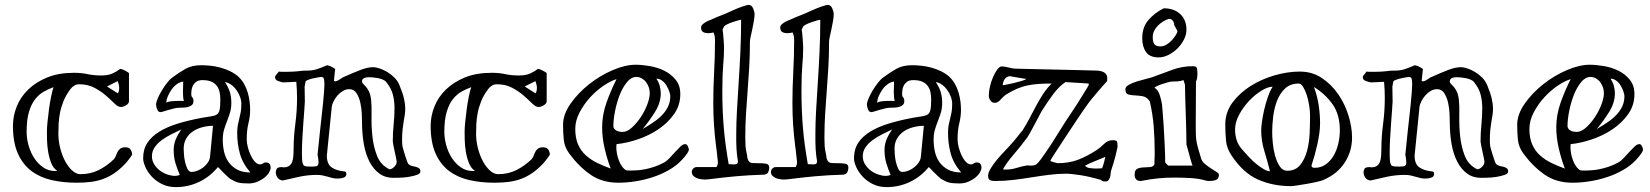

<svg xmlns="http://www.w3.org/2000/svg" viewBox="-20 -719 6755 786"><path d="M294 29Q238 29 190.5 18Q143 7 108 -19.5Q73 -46 53 -91Q33 -136 33 -204Q33 -244 48.5 -283Q64 -322 95.5 -352.5Q127 -383 173.5 -402Q220 -421 283 -421Q313 -421 338.5 -415.5Q364 -410 394 -410Q422 -410 440 -418Q458 -426 472 -437Q476 -437 482 -434.5Q488 -432 494 -429Q500 -426 504 -423Q508 -420 508 -419V-305Q508 -295 496 -288Q484 -281 475 -281Q463 -281 448.5 -295.5Q434 -310 414 -327.5Q394 -345 367 -359.5Q340 -374 304 -374Q293 -374 284 -368.5Q275 -363 269 -355Q250 -330 240 -305Q230 -280 225.5 -256.5Q221 -233 220 -211.5Q219 -190 219 -172Q219 -142 226.5 -112.5Q234 -83 246.5 -59.5Q259 -36 275.5 -21Q292 -6 309 -6Q351 -6 384.5 -23Q418 -40 446 -67Q452 -74 455 -82.5Q458 -91 462 -98.5Q466 -106 473 -111Q480 -116 493 -116Q509 -116 515 -106Q521 -96 521 -86Q520 -84 516.5 -79Q513 -74 508.5 -68Q504 -62 499.5 -56.5Q495 -51 493 -49Q471 -26 449.5 -11Q428 4 404 13Q380 22 353 25.5Q326 29 294 29ZM89 -179Q89 -152 97 -123.5Q105 -95 120 -72Q135 -49 156.5 -34Q178 -19 205 -19H209Q211 -19 212 -19.5Q213 -20 214 -20Q198 -30 189.5 -52Q181 -74 177 -98.5Q173 -123 172.5 -145.5Q172 -168 172 -180Q172 -195 174.5 -220Q177 -245 180.5 -271.5Q184 -298 189 -322.5Q194 -347 199 -362Q179 -355 159.5 -344Q140 -333 124 -313Q108 -293 98.5 -260.5Q89 -228 89 -179ZM462 -337Q466 -342 467 -348Q468 -354 468 -359Q468 -366 466 -373.5Q464 -381 462 -387L418 -365Z M566 -71Q566 -108 583.5 -134.5Q601 -161 633 -180.5Q665 -200 709.5 -213.5Q754 -227 808 -237Q831 -241 845.5 -243Q860 -245 868 -250.5Q876 -256 879 -269.5Q882 -283 882 -312Q882 -328 879 -342Q876 -356 868 -367Q860 -378 846 -384.5Q832 -391 809 -391Q792 -391 783 -384Q774 -377 769.5 -368Q765 -359 764 -349.5Q763 -340 763 -335Q763 -324 767.5 -320Q772 -316 772 -305Q772 -295 766 -289.5Q760 -284 751 -281.5Q742 -279 732 -278.5Q722 -278 713 -278Q704 -278 692.5 -275Q681 -272 670 -269Q659 -266 650 -263Q641 -260 637 -260Q628 -260 623.5 -271Q619 -282 619 -291Q619 -301 626 -317Q633 -333 643 -349.5Q653 -366 664 -380Q675 -394 683 -400Q714 -423 740 -437.5Q766 -452 804 -452Q821 -452 841 -450Q861 -448 881.5 -442.5Q902 -437 921 -428Q940 -419 955 -406Q970 -392 979.5 -375Q989 -358 994.5 -339Q1000 -320 1002 -302Q1004 -284 1004 -269Q1004 -242 997 -214Q990 -186 990 -149Q990 -134 994.5 -116.5Q999 -99 1006.5 -83Q1014 -67 1024 -56.5Q1034 -46 1045 -46Q1051 -46 1056.5 -50Q1062 -54 1067 -54Q1079 -54 1083.5 -48Q1088 -42 1088 -33Q1088 -25 1082 -14Q1076 -3 1064 7Q1052 17 1035 24.5Q1018 32 997 32Q968 32 954 28Q940 24 922 13Q918 10 910 2.5Q902 -5 894 -13Q886 -21 879.5 -28Q873 -35 872 -35Q839 5 794.5 26Q750 47 700 47Q668 47 643 34.5Q618 22 601 3.5Q584 -15 575 -35.5Q566 -56 566 -71ZM602 -79Q602 -61 611.5 -46Q621 -31 635 -20.5Q649 -10 665.5 -4.5Q682 1 696 1Q707 1 716 -3Q706 -26 698.5 -50.5Q691 -75 691 -105Q691 -128 699.5 -148.5Q708 -169 722 -189Q703 -180 682 -169.5Q661 -159 643 -146Q625 -133 613.5 -116.5Q602 -100 602 -79ZM732 -111Q732 -103 733 -87.5Q734 -72 737.5 -56.5Q741 -41 747 -28.5Q753 -16 763 -15Q775 -15 788 -20Q801 -25 812.5 -34Q824 -43 831.5 -54.5Q839 -66 840 -79L852 -204Q831 -204 809.5 -198.5Q788 -193 771 -182Q754 -171 743 -153Q732 -135 732 -111ZM927 -298Q927 -275 921.5 -257.5Q916 -240 909.5 -223.5Q903 -207 897.5 -189Q892 -171 892 -147Q892 -121 897.5 -97Q903 -73 916.5 -54.5Q930 -36 951.5 -24.5Q973 -13 1005 -13Q973 -50 962 -90.5Q951 -131 951 -175Q951 -193 953.5 -206.5Q956 -220 959.5 -233Q963 -246 965.5 -260Q968 -274 968 -294Q968 -308 962.5 -323Q957 -338 947.5 -351Q938 -364 926 -372.5Q914 -381 901 -383Q916 -360 921.5 -340.5Q927 -321 927 -298ZM730 -385Q718 -384 705.5 -375.5Q693 -367 683.5 -354Q674 -341 667.5 -326Q661 -311 661 -298Q666 -303 682 -304.5Q698 -306 712 -306Q719 -306 724.5 -306Q730 -306 733 -305Q729 -316 729 -341Q729 -352 729.5 -363.5Q730 -375 730 -385Z M1109 -15Q1111 -29 1117 -32Q1123 -35 1133 -35Q1135 -35 1136.5 -34.5Q1138 -34 1141 -34Q1156 -34 1164.5 -40.5Q1173 -47 1176.5 -57.5Q1180 -68 1181 -81Q1182 -94 1182 -108Q1182 -159 1189 -211.5Q1196 -264 1196 -318Q1196 -351 1193 -384Q1186 -384 1177.5 -383.5Q1169 -383 1161 -382.5Q1153 -382 1146.5 -382Q1140 -382 1137 -382Q1128 -384 1117 -388Q1106 -392 1106 -404Q1106 -408 1112.5 -415Q1119 -422 1121 -426Q1127 -425 1132 -425Q1137 -425 1142 -425Q1171 -425 1183 -426Q1195 -427 1201.5 -427.5Q1208 -428 1214.5 -429Q1221 -430 1241 -430Q1261 -430 1281 -437Q1301 -444 1319 -452Q1331 -450 1339.5 -444.5Q1348 -439 1352 -437L1347 -388Q1348 -387 1350 -387Q1351 -386 1354 -386Q1358 -386 1368.5 -392.5Q1379 -399 1383 -402Q1430 -423 1458 -433.5Q1486 -444 1508 -444Q1518 -444 1533.5 -439Q1549 -434 1565 -424.5Q1581 -415 1594.5 -401.5Q1608 -388 1615 -371Q1629 -337 1634 -314.5Q1639 -292 1639 -275Q1639 -261 1637 -248.5Q1635 -236 1632.5 -221.5Q1630 -207 1628 -188.5Q1626 -170 1626 -145Q1626 -136 1626.5 -129.5Q1627 -123 1628 -118Q1629 -113 1632.5 -102Q1636 -91 1639.5 -79Q1643 -67 1647 -57Q1651 -47 1654 -46Q1659 -41 1667 -39.5Q1675 -38 1682.5 -36Q1690 -34 1695.5 -30Q1701 -26 1701 -17Q1701 -8 1686.5 -3Q1672 2 1653.5 5Q1635 8 1616.5 8.5Q1598 9 1590 9Q1557 9 1533 -8.5Q1509 -26 1493 -56.5Q1477 -87 1469.5 -129Q1462 -171 1462 -220Q1462 -232 1461 -254.5Q1460 -277 1455 -299Q1450 -321 1439.5 -337.5Q1429 -354 1410 -354Q1396 -354 1383.5 -346.5Q1371 -339 1361.5 -328Q1352 -317 1345.5 -304Q1339 -291 1338 -280L1318 -82Q1318 -47 1338 -33.5Q1358 -20 1391 -17Q1398 -16 1398 -7Q1398 4 1387 8Q1376 12 1362 12Q1350 12 1340.5 9.5Q1331 7 1322 4.5Q1313 2 1302.5 -0.5Q1292 -3 1277 -3Q1241 -3 1205.5 4.5Q1170 12 1137 20Q1123 18 1116 8Q1109 -2 1109 -15ZM1227 -364Q1227 -350 1227.5 -334.5Q1228 -319 1228 -304Q1228 -295 1226 -271.5Q1224 -248 1222 -218.5Q1220 -189 1218 -156Q1216 -123 1216 -95Q1216 -74 1217 -62Q1218 -50 1221.5 -44.5Q1225 -39 1233.5 -38Q1242 -37 1257 -37Q1272 -37 1278 -40Q1284 -43 1284 -54Q1284 -66 1280 -86Q1282 -103 1284.5 -128.5Q1287 -154 1290 -182.5Q1293 -211 1296.5 -241Q1300 -271 1302.5 -297Q1305 -323 1306.5 -342.5Q1308 -362 1308 -371V-375Q1308 -384 1306.5 -394Q1305 -404 1295 -404Q1293 -404 1283.5 -402.5Q1274 -401 1263 -398.5Q1252 -396 1242.5 -392.5Q1233 -389 1231 -386ZM1462 -387Q1462 -380 1467 -375.5Q1472 -371 1478 -364Q1484 -357 1490 -345.5Q1496 -334 1499 -314Q1502 -287 1501 -245.5Q1500 -204 1504.5 -161Q1509 -118 1523.5 -81Q1538 -44 1574 -26Q1584 -26 1594 -36Q1604 -46 1604 -57Q1604 -60 1601.5 -72Q1599 -84 1596 -97.5Q1593 -111 1590.5 -123.5Q1588 -136 1588 -140Q1588 -175 1591.5 -209Q1595 -243 1595 -277Q1595 -305 1588.5 -331Q1582 -357 1562 -382Q1557 -389 1547.5 -393Q1538 -397 1527.5 -399Q1517 -401 1507 -402Q1497 -403 1490 -403Q1479 -403 1471 -399.5Q1463 -396 1462 -387Z M2004 29Q1948 29 1900.5 18Q1853 7 1818 -19.5Q1783 -46 1763 -91Q1743 -136 1743 -204Q1743 -244 1758.5 -283Q1774 -322 1805.5 -352.5Q1837 -383 1883.5 -402Q1930 -421 1993 -421Q2023 -421 2048.5 -415.5Q2074 -410 2104 -410Q2132 -410 2150 -418Q2168 -426 2182 -437Q2186 -437 2192 -434.5Q2198 -432 2204 -429Q2210 -426 2214 -423Q2218 -420 2218 -419V-305Q2218 -295 2206 -288Q2194 -281 2185 -281Q2173 -281 2158.5 -295.5Q2144 -310 2124 -327.5Q2104 -345 2077 -359.5Q2050 -374 2014 -374Q2003 -374 1994 -368.5Q1985 -363 1979 -355Q1960 -330 1950 -305Q1940 -280 1935.5 -256.5Q1931 -233 1930 -211.5Q1929 -190 1929 -172Q1929 -142 1936.5 -112.5Q1944 -83 1956.5 -59.5Q1969 -36 1985.5 -21Q2002 -6 2019 -6Q2061 -6 2094.5 -23Q2128 -40 2156 -67Q2162 -74 2165 -82.5Q2168 -91 2172 -98.5Q2176 -106 2183 -111Q2190 -116 2203 -116Q2219 -116 2225 -106Q2231 -96 2231 -86Q2230 -84 2226.5 -79Q2223 -74 2218.5 -68Q2214 -62 2209.5 -56.5Q2205 -51 2203 -49Q2181 -26 2159.5 -11Q2138 4 2114 13Q2090 22 2063 25.5Q2036 29 2004 29ZM1799 -179Q1799 -152 1807 -123.5Q1815 -95 1830 -72Q1845 -49 1866.5 -34Q1888 -19 1915 -19H1919Q1921 -19 1922 -19.5Q1923 -20 1924 -20Q1908 -30 1899.5 -52Q1891 -74 1887 -98.5Q1883 -123 1882.5 -145.5Q1882 -168 1882 -180Q1882 -195 1884.5 -220Q1887 -245 1890.5 -271.5Q1894 -298 1899 -322.5Q1904 -347 1909 -362Q1889 -355 1869.5 -344Q1850 -333 1834 -313Q1818 -293 1808.5 -260.5Q1799 -228 1799 -179ZM2172 -337Q2176 -342 2177 -348Q2178 -354 2178 -359Q2178 -366 2176 -373.5Q2174 -381 2172 -387L2128 -365Z M2285 -208Q2285 -251 2316 -295Q2347 -339 2392 -374.5Q2437 -410 2488.5 -432Q2540 -454 2582 -454Q2608 -454 2640 -448.5Q2672 -443 2699.5 -429.5Q2727 -416 2746 -392.5Q2765 -369 2765 -334Q2765 -288 2739.5 -252Q2714 -216 2675.5 -190Q2637 -164 2591 -148.5Q2545 -133 2504 -129Q2504 -127 2503.5 -122.5Q2503 -118 2503 -116Q2503 -105 2505.5 -91Q2508 -77 2513 -63.5Q2518 -50 2525.5 -39Q2533 -28 2543 -22Q2545 -21 2555.5 -21Q2566 -21 2569 -21Q2577 -21 2591 -22Q2605 -23 2622.5 -26.5Q2640 -30 2659.5 -36.5Q2679 -43 2699 -54Q2710 -60 2721.5 -72.5Q2733 -85 2744.5 -97.5Q2756 -110 2766 -119.5Q2776 -129 2785 -129Q2792 -129 2796 -120Q2800 -111 2800 -107Q2801 -97 2773 -66Q2750 -41 2718.5 -23Q2687 -5 2651.5 6.5Q2616 18 2580 23.5Q2544 29 2511 29Q2444 29 2396 -5Q2348 -39 2310 -91Q2291 -117 2288 -146.5Q2285 -176 2285 -208ZM2335 -191Q2335 -153 2347 -126.5Q2359 -100 2379.5 -82Q2400 -64 2426 -51.5Q2452 -39 2480 -29Q2465 -69 2455 -112.5Q2445 -156 2445 -198Q2445 -249 2463 -299.5Q2481 -350 2504 -395Q2480 -388 2450.5 -368Q2421 -348 2395.5 -320Q2370 -292 2352.5 -258.5Q2335 -225 2335 -191ZM2491 -203Q2491 -193 2501 -186Q2511 -179 2529 -179Q2547 -179 2566.5 -196.5Q2586 -214 2602.5 -238.5Q2619 -263 2629.5 -290.5Q2640 -318 2640 -338Q2640 -350 2636 -361.5Q2632 -373 2625 -382.5Q2618 -392 2607.5 -398Q2597 -404 2585 -404Q2564 -404 2546.5 -382.5Q2529 -361 2517 -330.5Q2505 -300 2498 -265Q2491 -230 2491 -203ZM2667 -397Q2677 -382 2681 -366.5Q2685 -351 2685 -337Q2685 -299 2662.5 -262.5Q2640 -226 2611 -191Q2639 -207 2660 -222Q2681 -237 2695 -253Q2709 -269 2716.5 -286.5Q2724 -304 2724 -326Q2724 -332 2720 -344Q2716 -356 2709 -368Q2702 -380 2691 -388.5Q2680 -397 2667 -397Z M2812 -16Q2812 -23 2818 -29Q2824 -35 2831 -35H2912Q2914 -35 2916.5 -42Q2919 -49 2919 -54Q2919 -56 2918 -64Q2917 -72 2916 -82Q2915 -92 2914 -101.5Q2913 -111 2912 -116Q2900 -206 2900 -296Q2900 -361 2903.5 -425Q2907 -489 2907 -554Q2907 -562 2906 -569Q2905 -576 2901 -586Q2896 -585 2890 -584Q2884 -583 2879 -583Q2868 -583 2859 -587.5Q2850 -592 2850 -607Q2850 -614 2857.5 -620.5Q2865 -627 2875.5 -632Q2886 -637 2896.5 -641Q2907 -645 2912 -648Q2947 -661 2978 -675.5Q3009 -690 3038 -698Q3040 -698 3041 -698.5Q3042 -699 3044 -699Q3057 -699 3063 -685Q3069 -671 3069 -661Q3069 -649 3066 -632Q3063 -615 3059.5 -598.5Q3056 -582 3053 -568.5Q3050 -555 3050 -549Q3050 -491 3047 -442Q3044 -393 3040.5 -347Q3037 -301 3034 -254Q3031 -207 3031 -154Q3031 -134 3032 -120.5Q3033 -107 3038 -85Q3039 -72 3042 -65Q3045 -58 3049.5 -55Q3054 -52 3061 -51.5Q3068 -51 3079 -51H3085Q3102 -51 3115.5 -49Q3129 -47 3129 -33Q3129 -23 3125 -14.5Q3121 -6 3109 -4Q3077 -3 3049 -1.5Q3021 0 2994 2.5Q2967 5 2939.5 8Q2912 11 2881 15Q2880 15 2874 15.5Q2868 16 2866 16Q2858 16 2848.5 14.5Q2839 13 2831 9.5Q2823 6 2817.5 0Q2812 -6 2812 -16ZM2937 -347Q2937 -306 2938.5 -269Q2940 -232 2943 -196Q2946 -160 2951 -123.5Q2956 -87 2963 -47Q2968 -47 2974.5 -46.5Q2981 -46 2986 -46Q2993 -46 2997 -48.5Q3001 -51 3001 -60Q2998 -75 2997 -86.5Q2996 -98 2995 -110Q2994 -122 2994 -137Q2994 -152 2994 -173Q2994 -215 2997 -268.5Q3000 -322 3004 -382.5Q3008 -443 3011 -508Q3014 -573 3014 -638Q3011 -638 3000 -635Q2989 -632 2977.5 -628Q2966 -624 2956 -619Q2946 -614 2944 -610L2938 -598Q2939 -594 2940 -583Q2941 -572 2942 -560Q2943 -548 2943.5 -537.5Q2944 -527 2944 -523Q2944 -502 2943 -486Q2942 -470 2940.5 -451.5Q2939 -433 2938 -408.5Q2937 -384 2937 -347Z M3136 -16Q3136 -23 3142 -29Q3148 -35 3155 -35H3236Q3238 -35 3240.5 -42Q3243 -49 3243 -54Q3243 -56 3242 -64Q3241 -72 3240 -82Q3239 -92 3238 -101.5Q3237 -111 3236 -116Q3224 -206 3224 -296Q3224 -361 3227.5 -425Q3231 -489 3231 -554Q3231 -562 3230 -569Q3229 -576 3225 -586Q3220 -585 3214 -584Q3208 -583 3203 -583Q3192 -583 3183 -587.5Q3174 -592 3174 -607Q3174 -614 3181.5 -620.5Q3189 -627 3199.5 -632Q3210 -637 3220.5 -641Q3231 -645 3236 -648Q3271 -661 3302 -675.5Q3333 -690 3362 -698Q3364 -698 3365 -698.5Q3366 -699 3368 -699Q3381 -699 3387 -685Q3393 -671 3393 -661Q3393 -649 3390 -632Q3387 -615 3383.5 -598.5Q3380 -582 3377 -568.5Q3374 -555 3374 -549Q3374 -491 3371 -442Q3368 -393 3364.5 -347Q3361 -301 3358 -254Q3355 -207 3355 -154Q3355 -134 3356 -120.5Q3357 -107 3362 -85Q3363 -72 3366 -65Q3369 -58 3373.5 -55Q3378 -52 3385 -51.5Q3392 -51 3403 -51H3409Q3426 -51 3439.5 -49Q3453 -47 3453 -33Q3453 -23 3449 -14.5Q3445 -6 3433 -4Q3401 -3 3373 -1.5Q3345 0 3318 2.5Q3291 5 3263.5 8Q3236 11 3205 15Q3204 15 3198 15.5Q3192 16 3190 16Q3182 16 3172.5 14.5Q3163 13 3155 9.5Q3147 6 3141.5 0Q3136 -6 3136 -16ZM3261 -347Q3261 -306 3262.5 -269Q3264 -232 3267 -196Q3270 -160 3275 -123.5Q3280 -87 3287 -47Q3292 -47 3298.5 -46.5Q3305 -46 3310 -46Q3317 -46 3321 -48.5Q3325 -51 3325 -60Q3322 -75 3321 -86.5Q3320 -98 3319 -110Q3318 -122 3318 -137Q3318 -152 3318 -173Q3318 -215 3321 -268.5Q3324 -322 3328 -382.5Q3332 -443 3335 -508Q3338 -573 3338 -638Q3335 -638 3324 -635Q3313 -632 3301.5 -628Q3290 -624 3280 -619Q3270 -614 3268 -610L3262 -598Q3263 -594 3264 -583Q3265 -572 3266 -560Q3267 -548 3267.5 -537.5Q3268 -527 3268 -523Q3268 -502 3267 -486Q3266 -470 3264.5 -451.5Q3263 -433 3262 -408.5Q3261 -384 3261 -347Z M3476 -71Q3476 -108 3493.5 -134.5Q3511 -161 3543 -180.5Q3575 -200 3619.5 -213.5Q3664 -227 3718 -237Q3741 -241 3755.5 -243Q3770 -245 3778 -250.5Q3786 -256 3789 -269.5Q3792 -283 3792 -312Q3792 -328 3789 -342Q3786 -356 3778 -367Q3770 -378 3756 -384.5Q3742 -391 3719 -391Q3702 -391 3693 -384Q3684 -377 3679.5 -368Q3675 -359 3674 -349.5Q3673 -340 3673 -335Q3673 -324 3677.5 -320Q3682 -316 3682 -305Q3682 -295 3676 -289.5Q3670 -284 3661 -281.5Q3652 -279 3642 -278.5Q3632 -278 3623 -278Q3614 -278 3602.5 -275Q3591 -272 3580 -269Q3569 -266 3560 -263Q3551 -260 3547 -260Q3538 -260 3533.5 -271Q3529 -282 3529 -291Q3529 -301 3536 -317Q3543 -333 3553 -349.5Q3563 -366 3574 -380Q3585 -394 3593 -400Q3624 -423 3650 -437.5Q3676 -452 3714 -452Q3731 -452 3751 -450Q3771 -448 3791.5 -442.5Q3812 -437 3831 -428Q3850 -419 3865 -406Q3880 -392 3889.5 -375Q3899 -358 3904.5 -339Q3910 -320 3912 -302Q3914 -284 3914 -269Q3914 -242 3907 -214Q3900 -186 3900 -149Q3900 -134 3904.5 -116.5Q3909 -99 3916.5 -83Q3924 -67 3934 -56.5Q3944 -46 3955 -46Q3961 -46 3966.5 -50Q3972 -54 3977 -54Q3989 -54 3993.5 -48Q3998 -42 3998 -33Q3998 -25 3992 -14Q3986 -3 3974 7Q3962 17 3945 24.5Q3928 32 3907 32Q3878 32 3864 28Q3850 24 3832 13Q3828 10 3820 2.5Q3812 -5 3804 -13Q3796 -21 3789.5 -28Q3783 -35 3782 -35Q3749 5 3704.5 26Q3660 47 3610 47Q3578 47 3553 34.5Q3528 22 3511 3.5Q3494 -15 3485 -35.5Q3476 -56 3476 -71ZM3512 -79Q3512 -61 3521.5 -46Q3531 -31 3545 -20.5Q3559 -10 3575.5 -4.5Q3592 1 3606 1Q3617 1 3626 -3Q3616 -26 3608.5 -50.5Q3601 -75 3601 -105Q3601 -128 3609.5 -148.5Q3618 -169 3632 -189Q3613 -180 3592 -169.5Q3571 -159 3553 -146Q3535 -133 3523.5 -116.5Q3512 -100 3512 -79ZM3642 -111Q3642 -103 3643 -87.5Q3644 -72 3647.5 -56.5Q3651 -41 3657 -28.5Q3663 -16 3673 -15Q3685 -15 3698 -20Q3711 -25 3722.5 -34Q3734 -43 3741.5 -54.5Q3749 -66 3750 -79L3762 -204Q3741 -204 3719.5 -198.5Q3698 -193 3681 -182Q3664 -171 3653 -153Q3642 -135 3642 -111ZM3837 -298Q3837 -275 3831.5 -257.5Q3826 -240 3819.5 -223.5Q3813 -207 3807.5 -189Q3802 -171 3802 -147Q3802 -121 3807.5 -97Q3813 -73 3826.5 -54.5Q3840 -36 3861.5 -24.5Q3883 -13 3915 -13Q3883 -50 3872 -90.5Q3861 -131 3861 -175Q3861 -193 3863.5 -206.5Q3866 -220 3869.5 -233Q3873 -246 3875.5 -260Q3878 -274 3878 -294Q3878 -308 3872.5 -323Q3867 -338 3857.5 -351Q3848 -364 3836 -372.5Q3824 -381 3811 -383Q3826 -360 3831.5 -340.5Q3837 -321 3837 -298ZM3640 -385Q3628 -384 3615.5 -375.5Q3603 -367 3593.5 -354Q3584 -341 3577.5 -326Q3571 -311 3571 -298Q3576 -303 3592 -304.5Q3608 -306 3622 -306Q3629 -306 3634.5 -306Q3640 -306 3643 -305Q3639 -316 3639 -341Q3639 -352 3639.5 -363.5Q3640 -375 3640 -385Z M4025 -1Q4026 -14 4036.5 -31Q4047 -48 4062 -66Q4077 -84 4093.5 -101Q4110 -118 4122 -132Q4124 -134 4130.5 -141.5Q4137 -149 4144 -158Q4151 -167 4157.5 -175Q4164 -183 4166 -185Q4181 -209 4194.5 -234.5Q4208 -260 4221.5 -285.5Q4235 -311 4250.5 -334.5Q4266 -358 4285 -377Q4257 -377 4233.5 -375.5Q4210 -374 4187.5 -369.5Q4165 -365 4143 -355.5Q4121 -346 4097 -331Q4086 -323 4075.5 -310.5Q4065 -298 4052 -298Q4042 -298 4035 -307Q4028 -316 4028 -328Q4028 -346 4033 -366.5Q4038 -387 4046 -405Q4054 -423 4063 -435Q4072 -447 4080 -447Q4094 -447 4107.5 -443Q4121 -439 4135 -438Q4172 -437 4217 -436Q4262 -435 4307.5 -434Q4353 -433 4395.5 -432Q4438 -431 4470 -430Q4476 -430 4483.5 -428.5Q4491 -427 4497.5 -424Q4504 -421 4508.5 -414.5Q4513 -408 4513 -398Q4513 -399 4512.5 -395.5Q4512 -392 4512 -387Q4508 -382 4497.5 -370.5Q4487 -359 4476 -346Q4465 -333 4455 -321Q4445 -309 4441 -304Q4432 -292 4417 -270.5Q4402 -249 4384.5 -222.5Q4367 -196 4348.5 -168Q4330 -140 4315 -117Q4300 -94 4290 -78.5Q4280 -63 4280 -61Q4280 -59 4292 -55.5Q4304 -52 4309 -51Q4356 -51 4392 -64.5Q4428 -78 4470 -105Q4486 -116 4500.5 -130.5Q4515 -145 4535 -145Q4549 -145 4552 -140.5Q4555 -136 4555 -119Q4555 -117 4552.5 -106Q4550 -95 4546.5 -80.5Q4543 -66 4538 -50Q4533 -34 4529 -22Q4527 -15 4526.5 -7Q4526 1 4523.5 8Q4521 15 4517 19.5Q4513 24 4505 24Q4500 24 4495.5 23Q4491 22 4486 17Q4465 11 4443.5 6Q4422 1 4402.5 -2Q4383 -5 4368.5 -6.5Q4354 -8 4348 -8Q4312 -8 4276 -3.5Q4240 1 4203 7Q4166 13 4129 17.5Q4092 22 4053 22Q4043 22 4034 19Q4025 16 4025 -1ZM4342 -383Q4316 -366 4292.5 -334.5Q4269 -303 4248 -270Q4245 -266 4236.5 -249.5Q4228 -233 4217.5 -213.5Q4207 -194 4198 -177.5Q4189 -161 4186 -157Q4157 -118 4128.5 -85Q4100 -52 4086 -26Q4088 -25 4092.5 -25Q4097 -25 4100 -25Q4121 -25 4143 -32Q4165 -39 4186 -42Q4190 -42 4193 -41.5Q4196 -41 4199 -41Q4216 -41 4223 -46.5Q4230 -52 4241 -67Q4276 -115 4308 -167.5Q4340 -220 4375 -271Q4382 -281 4392.5 -298Q4403 -315 4413 -331Q4423 -347 4430 -358.5Q4437 -370 4437 -371V-377ZM4422 -41Q4427 -33 4441 -31Q4455 -29 4469 -29Q4476 -29 4481.5 -29.5Q4487 -30 4490 -30Q4492 -30 4494.5 -37.5Q4497 -45 4499.5 -54Q4502 -63 4503.5 -70.5Q4505 -78 4505 -77Q4499 -74 4487.5 -69.5Q4476 -65 4464 -60Q4452 -55 4440.5 -50Q4429 -45 4422 -41ZM4115 -407Q4103 -407 4094.5 -397Q4086 -387 4085 -370Q4086 -370 4099.5 -372.5Q4113 -375 4130 -379Q4147 -383 4162 -387.5Q4177 -392 4182 -396Q4181 -396 4171 -397.5Q4161 -399 4149 -401Q4137 -403 4126.5 -405Q4116 -407 4115 -407Z M4625 -4Q4625 -23 4635.5 -28Q4646 -33 4660 -33.5Q4674 -34 4687.5 -35Q4701 -36 4706 -46Q4706 -49 4706 -56.5Q4706 -64 4706.5 -72Q4707 -80 4707 -87Q4707 -94 4707 -97Q4707 -150 4703 -201Q4699 -252 4687 -304Q4675 -322 4658 -325Q4641 -328 4625.5 -328.5Q4610 -329 4598.5 -332.5Q4587 -336 4587 -354Q4587 -364 4601.5 -372Q4616 -380 4635.5 -386Q4655 -392 4673.5 -396.5Q4692 -401 4700 -404Q4738 -418 4778.5 -433Q4819 -448 4863 -448Q4875 -448 4878.5 -442.5Q4882 -437 4882 -417Q4882 -409 4881 -401Q4880 -393 4876 -385Q4876 -330 4875.5 -282.5Q4875 -235 4875 -212Q4875 -185 4875.5 -168.5Q4876 -152 4878.5 -138.5Q4881 -125 4885 -111Q4889 -97 4896 -74Q4899 -60 4911 -49.5Q4923 -39 4936 -30.5Q4949 -22 4959.5 -15.5Q4970 -9 4970 -4Q4970 13 4958 17.5Q4946 22 4931 22Q4929 22 4924.5 21.5Q4920 21 4919 21Q4890 12 4855 10Q4820 8 4787 8Q4754 8 4722.5 11Q4691 14 4656 21Q4654 21 4653 21.5Q4652 22 4650 22Q4625 22 4625 -4ZM4762 -41H4862Q4859 -48 4855 -62.5Q4851 -77 4847 -91.5Q4843 -106 4840 -117Q4837 -128 4837 -127Q4837 -158 4836 -191.5Q4835 -225 4834 -257.5Q4833 -290 4832 -319.5Q4831 -349 4831 -372L4825 -391Q4813 -387 4801.5 -386Q4790 -385 4776 -385Q4771 -385 4761 -382Q4751 -379 4739.5 -375.5Q4728 -372 4718.5 -367.5Q4709 -363 4706 -360Q4721 -351 4728 -329Q4735 -307 4737 -291Q4737 -288 4739.5 -262Q4742 -236 4744 -200Q4746 -164 4748 -124.5Q4750 -85 4750 -54ZM4656 -563Q4656 -607 4681 -636.5Q4706 -666 4744 -685Q4786 -685 4811.5 -661.5Q4837 -638 4837 -597Q4837 -577 4826.5 -556.5Q4816 -536 4799.5 -520Q4783 -504 4763 -494Q4743 -484 4723 -484Q4687 -484 4671.5 -506Q4656 -528 4656 -563ZM4699 -567Q4699 -548 4705.5 -538.5Q4712 -529 4731 -529Q4743 -529 4755.5 -536.5Q4768 -544 4777.5 -554.5Q4787 -565 4793.5 -575.5Q4800 -586 4800 -591Q4800 -593 4794 -603.5Q4788 -614 4787 -616Q4787 -617 4786.5 -621Q4786 -625 4784 -629.5Q4782 -634 4777.5 -638Q4773 -642 4765 -642Q4753 -638 4741.5 -631Q4730 -624 4720.5 -614.5Q4711 -605 4705 -593Q4699 -581 4699 -567Z M5022 -82Q5002 -111 4999 -143Q4996 -175 4996 -210Q4996 -259 5025 -298.5Q5054 -338 5099 -366.5Q5144 -395 5197.5 -410.5Q5251 -426 5301 -426Q5352 -426 5391.5 -399.5Q5431 -373 5458.5 -333Q5486 -293 5500.5 -245.5Q5515 -198 5515 -156Q5515 -100 5485 -53.5Q5455 -7 5397 18Q5390 21 5371 25.5Q5352 30 5331 33.5Q5310 37 5291 40Q5272 43 5265 43Q5191 43 5130 16Q5069 -11 5022 -82ZM5190 -364Q5170 -364 5143.5 -347.5Q5117 -331 5093 -305.5Q5069 -280 5052.5 -249Q5036 -218 5036 -188Q5036 -167 5042.5 -146Q5049 -125 5065 -107Q5078 -92 5093 -76Q5108 -60 5123.5 -47.5Q5139 -35 5153.5 -26.5Q5168 -18 5179 -18Q5169 -58 5156 -100.5Q5143 -143 5143 -186Q5143 -197 5146 -219.5Q5149 -242 5155 -268.5Q5161 -295 5170 -321Q5179 -347 5190 -364ZM5188 -179Q5188 -160 5190.5 -133Q5193 -106 5200 -81Q5207 -56 5219 -38Q5231 -20 5249 -20Q5284 -20 5303 -44Q5322 -68 5331 -102.5Q5340 -137 5341.5 -176Q5343 -215 5343 -246Q5343 -265 5339.5 -287.5Q5336 -310 5329.5 -330Q5323 -350 5314.5 -363.5Q5306 -377 5297 -377Q5262 -377 5240.5 -356.5Q5219 -336 5207.5 -305.5Q5196 -275 5192 -240.5Q5188 -206 5188 -179ZM5350 -45Q5349 -43 5349 -41Q5349 -32 5362 -32Q5387 -32 5406.5 -45.5Q5426 -59 5439 -81Q5452 -103 5458.5 -130.5Q5465 -158 5465 -186Q5465 -249 5436 -291Q5407 -333 5359 -363Q5373 -325 5378.5 -287.5Q5384 -250 5384 -215Q5384 -195 5381 -173Q5378 -151 5373 -128.5Q5368 -106 5362 -84.5Q5356 -63 5350 -45Z M5562 -15Q5564 -29 5570 -32Q5576 -35 5586 -35Q5588 -35 5589.5 -34.5Q5591 -34 5594 -34Q5609 -34 5617.5 -40.5Q5626 -47 5629.5 -57.5Q5633 -68 5634 -81Q5635 -94 5635 -108Q5635 -159 5642 -211.5Q5649 -264 5649 -318Q5649 -351 5646 -384Q5639 -384 5630.5 -383.5Q5622 -383 5614 -382.5Q5606 -382 5599.5 -382Q5593 -382 5590 -382Q5581 -384 5570 -388Q5559 -392 5559 -404Q5559 -408 5565.5 -415Q5572 -422 5574 -426Q5580 -425 5585 -425Q5590 -425 5595 -425Q5624 -425 5636 -426Q5648 -427 5654.5 -427.5Q5661 -428 5667.5 -429Q5674 -430 5694 -430Q5714 -430 5734 -437Q5754 -444 5772 -452Q5784 -450 5792.5 -444.5Q5801 -439 5805 -437L5800 -388Q5801 -387 5803 -387Q5804 -386 5807 -386Q5811 -386 5821.5 -392.5Q5832 -399 5836 -402Q5883 -423 5911 -433.5Q5939 -444 5961 -444Q5971 -444 5986.5 -439Q6002 -434 6018 -424.5Q6034 -415 6047.5 -401.5Q6061 -388 6068 -371Q6082 -337 6087 -314.5Q6092 -292 6092 -275Q6092 -261 6090 -248.5Q6088 -236 6085.5 -221.5Q6083 -207 6081 -188.5Q6079 -170 6079 -145Q6079 -136 6079.5 -129.5Q6080 -123 6081 -118Q6082 -113 6085.5 -102Q6089 -91 6092.5 -79Q6096 -67 6100 -57Q6104 -47 6107 -46Q6112 -41 6120 -39.5Q6128 -38 6135.5 -36Q6143 -34 6148.5 -30Q6154 -26 6154 -17Q6154 -8 6139.5 -3Q6125 2 6106.5 5Q6088 8 6069.5 8.5Q6051 9 6043 9Q6010 9 5986 -8.5Q5962 -26 5946 -56.5Q5930 -87 5922.5 -129Q5915 -171 5915 -220Q5915 -232 5914 -254.5Q5913 -277 5908 -299Q5903 -321 5892.5 -337.5Q5882 -354 5863 -354Q5849 -354 5836.5 -346.5Q5824 -339 5814.5 -328Q5805 -317 5798.5 -304Q5792 -291 5791 -280L5771 -82Q5771 -47 5791 -33.5Q5811 -20 5844 -17Q5851 -16 5851 -7Q5851 4 5840 8Q5829 12 5815 12Q5803 12 5793.5 9.5Q5784 7 5775 4.5Q5766 2 5755.5 -0.5Q5745 -3 5730 -3Q5694 -3 5658.5 4.5Q5623 12 5590 20Q5576 18 5569 8Q5562 -2 5562 -15ZM5680 -364Q5680 -350 5680.5 -334.5Q5681 -319 5681 -304Q5681 -295 5679 -271.5Q5677 -248 5675 -218.5Q5673 -189 5671 -156Q5669 -123 5669 -95Q5669 -74 5670 -62Q5671 -50 5674.5 -44.5Q5678 -39 5686.5 -38Q5695 -37 5710 -37Q5725 -37 5731 -40Q5737 -43 5737 -54Q5737 -66 5733 -86Q5735 -103 5737.5 -128.5Q5740 -154 5743 -182.5Q5746 -211 5749.5 -241Q5753 -271 5755.5 -297Q5758 -323 5759.5 -342.5Q5761 -362 5761 -371V-375Q5761 -384 5759.5 -394Q5758 -404 5748 -404Q5746 -404 5736.5 -402.5Q5727 -401 5716 -398.5Q5705 -396 5695.5 -392.5Q5686 -389 5684 -386ZM5915 -387Q5915 -380 5920 -375.5Q5925 -371 5931 -364Q5937 -357 5943 -345.5Q5949 -334 5952 -314Q5955 -287 5954 -245.5Q5953 -204 5957.5 -161Q5962 -118 5976.5 -81Q5991 -44 6027 -26Q6037 -26 6047 -36Q6057 -46 6057 -57Q6057 -60 6054.5 -72Q6052 -84 6049 -97.5Q6046 -111 6043.5 -123.5Q6041 -136 6041 -140Q6041 -175 6044.5 -209Q6048 -243 6048 -277Q6048 -305 6041.5 -331Q6035 -357 6015 -382Q6010 -389 6000.5 -393Q5991 -397 5980.5 -399Q5970 -401 5960 -402Q5950 -403 5943 -403Q5932 -403 5924 -399.5Q5916 -396 5915 -387Z M6191 -208Q6191 -251 6222 -295Q6253 -339 6298 -374.5Q6343 -410 6394.5 -432Q6446 -454 6488 -454Q6514 -454 6546 -448.5Q6578 -443 6605.5 -429.5Q6633 -416 6652 -392.5Q6671 -369 6671 -334Q6671 -288 6645.5 -252Q6620 -216 6581.5 -190Q6543 -164 6497 -148.5Q6451 -133 6410 -129Q6410 -127 6409.5 -122.5Q6409 -118 6409 -116Q6409 -105 6411.5 -91Q6414 -77 6419 -63.5Q6424 -50 6431.5 -39Q6439 -28 6449 -22Q6451 -21 6461.5 -21Q6472 -21 6475 -21Q6483 -21 6497 -22Q6511 -23 6528.5 -26.5Q6546 -30 6565.5 -36.5Q6585 -43 6605 -54Q6616 -60 6627.5 -72.5Q6639 -85 6650.5 -97.5Q6662 -110 6672 -119.5Q6682 -129 6691 -129Q6698 -129 6702 -120Q6706 -111 6706 -107Q6707 -97 6679 -66Q6656 -41 6624.5 -23Q6593 -5 6557.5 6.5Q6522 18 6486 23.5Q6450 29 6417 29Q6350 29 6302 -5Q6254 -39 6216 -91Q6197 -117 6194 -146.5Q6191 -176 6191 -208ZM6241 -191Q6241 -153 6253 -126.5Q6265 -100 6285.5 -82Q6306 -64 6332 -51.5Q6358 -39 6386 -29Q6371 -69 6361 -112.5Q6351 -156 6351 -198Q6351 -249 6369 -299.5Q6387 -350 6410 -395Q6386 -388 6356.5 -368Q6327 -348 6301.5 -320Q6276 -292 6258.5 -258.5Q6241 -225 6241 -191ZM6397 -203Q6397 -193 6407 -186Q6417 -179 6435 -179Q6453 -179 6472.5 -196.5Q6492 -214 6508.5 -238.5Q6525 -263 6535.5 -290.5Q6546 -318 6546 -338Q6546 -350 6542 -361.5Q6538 -373 6531 -382.5Q6524 -392 6513.5 -398Q6503 -404 6491 -404Q6470 -404 6452.5 -382.5Q6435 -361 6423 -330.5Q6411 -300 6404 -265Q6397 -230 6397 -203ZM6573 -397Q6583 -382 6587 -366.5Q6591 -351 6591 -337Q6591 -299 6568.5 -262.5Q6546 -226 6517 -191Q6545 -207 6566 -222Q6587 -237 6601 -253Q6615 -269 6622.5 -286.5Q6630 -304 6630 -326Q6630 -332 6626 -344Q6622 -356 6615 -368Q6608 -380 6597 -388.5Q6586 -397 6573 -397Z"/></svg>

Font: Miltonian
Style: Regular
Weight: 400
Designer: Pablo Impallari
Foundry: Pablo Impallari
Version: Version 1.008